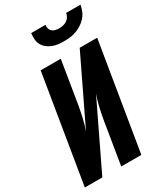

<svg xmlns="http://www.w3.org/2000/svg" viewBox="-231 -1049 983 1142"><g transform="rotate(-30 260.5 -477.5)"><path d="M0 0 121 -735H259L211 -441Q204 -402 195 -362.5Q186 -323 172 -284L389 -735H509L388 0H250L298 -294Q305 -333 314 -372.5Q323 -412 337 -451L120 0ZM329 -815Q308 -815 288 -817.5Q268 -820 249.5 -827.5Q231 -835 216 -847Q201 -859 192 -876Q183 -893 181.5 -913.5Q180 -934 183 -955H281Q279 -942 282.5 -929.5Q286 -917 295 -909.5Q304 -902 316.5 -899Q329 -896 342 -896Q355 -896 368.5 -899Q382 -902 394 -909.5Q406 -917 413.5 -929.5Q421 -942 423 -955H521Q518 -934 509.5 -913.5Q501 -893 486 -876Q471 -859 452 -847Q433 -835 412.5 -827.5Q392 -820 371 -817.5Q350 -815 329 -815Z"/></g></svg>

Font: Iosevka Curly Heavy
Style: Italic
Weight: 900
Italic angle: -9°
Monospace: yes
Designer: Belleve Invis
Foundry: Belleve Invis
Version: Version 22.1.2; ttfautohint (v1.8.4)